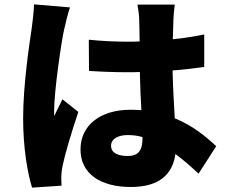

<svg xmlns="http://www.w3.org/2000/svg" viewBox="-20 -808 1040 880"><path d="M136 -788C135 -751 129 -706 125 -676C114 -603 86 -417 86 -265C86 -131 106 -15 127 52L262 43C261 27 261 9 261 -2C261 -12 264 -35 267 -49C279 -106 309 -206 339 -295L266 -353C253 -324 241 -305 229 -276C228 -280 228 -296 228 -299C228 -391 262 -622 274 -673C278 -691 292 -752 301 -774ZM633 -173C633 -119 614 -93 566 -93C524 -93 489 -105 489 -140C489 -171 520 -189 566 -189C589 -189 611 -186 633 -180ZM971 -138C927 -179 866 -231 781 -266C778 -324 773 -395 771 -485C823 -489 872 -495 916 -501V-650C871 -641 822 -633 772 -628C773 -669 774 -702 775 -721C776 -743 778 -768 781 -787H610C614 -766 618 -734 618 -719C619 -701 619 -664 620 -618C601 -617 583 -617 564 -617C504 -617 445 -620 387 -626L388 -483C447 -479 506 -477 565 -477C583 -477 602 -477 621 -478C622 -416 625 -355 628 -303C612 -304 595 -305 578 -305C440 -305 349 -234 349 -123C349 -11 441 49 580 49C710 49 771 -9 784 -102C818 -77 853 -47 890 -12Z"/></svg>

Font: Noto Sans CJK JP Black
Style: Regular
Weight: 900
Designer: Ryoko NISHIZUKA (kana & ideographs); Paul D. Hunt (Latin, Greek & Cyrillic); Wenlong ZHANG (bopomofo); Sandoll Communica
Foundry: Adobe Systems Incorporated
Version: Version 1.004;PS 1.004;hotconv 1.0.82;makeotf.lib2.5.63406